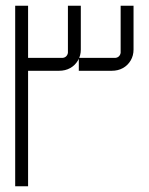

<svg xmlns="http://www.w3.org/2000/svg" viewBox="-20 -650 519 670"><path d="M33 0V-630H78V0ZM65 -403V-448H193Q205 -447 211.5 -454Q218 -461 217 -471V-630H262V-477Q262 -456 252 -439Q242 -422 225 -412.5Q208 -403 186 -403ZM255 -403V-448H377Q389 -447 395.5 -454Q402 -461 401 -471V-630H446V-477Q446 -456 436 -439Q426 -422 409 -412.5Q392 -403 370 -403Z"/></svg>

Font: Mada Light
Style: Regular
Weight: 300
Designer: Khaled Hosny
Version: Version 1.5